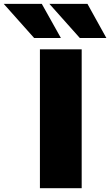

<svg xmlns="http://www.w3.org/2000/svg" viewBox="-127 -990 580 1010"><path d="M-107.4 -969.7H92.8L193.4 -790H52.7ZM83 0V-730.5H302.7V0ZM132.8 -969.7H333L432.6 -790H293Z"/></svg>

Font: GenEi M Gothic v2 Black
Style: Regular
Weight: 900
Version: Version 2.0